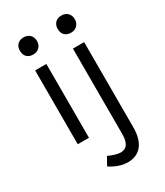

<svg xmlns="http://www.w3.org/2000/svg" viewBox="-228 -794 969 1126"><g transform="rotate(-30 256.0 -231.5)"><path d="M90 0V-500H166V0ZM128 -586Q101 -586 85.5 -601.5Q70 -617 70 -644Q70 -670 85.5 -686Q101 -702 128 -702Q154 -702 170 -686Q186 -670 186 -644Q186 -619 170 -602.5Q154 -586 128 -586ZM293 239Q236 239 174 199L204 145Q256 168 285 168Q346 168 346 80V-500H422V76Q422 155 388.5 197Q355 239 293 239ZM384 -586Q357 -586 341.5 -601.5Q326 -617 326 -644Q326 -670 341.5 -686Q357 -702 384 -702Q410 -702 426 -686Q442 -670 442 -644Q442 -619 426 -602.5Q410 -586 384 -586Z"/></g></svg>

Font: Imprima
Style: Regular
Weight: 400
Designer: Eduardo Tunni
Foundry: Eduardo Tunni
Version: Version 1.002; ttfautohint (v1.8.4.7-5d5b);gftools[0.9.23]